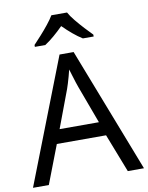

<svg xmlns="http://www.w3.org/2000/svg" viewBox="-100 -1015 840 1087"><g transform="rotate(-10 319.5 -472.0)"><path d="M545 0 459 -221H176L91 0H0L279 -717H360L638 0ZM352 -517Q349 -525 342 -546Q335 -567 328.5 -589.5Q322 -612 318 -624Q313 -604 307.5 -583.5Q302 -563 296.5 -546Q291 -529 287 -517L206 -301H432ZM362 -944Q374 -922 396.5 -894.5Q419 -867 443.5 -840.5Q468 -814 487 -795V-784H425Q399 -800 371 -823.5Q343 -847 316 -874Q289 -847 262 -824Q235 -801 209 -784H149V-795Q168 -815 191.5 -841Q215 -867 237 -894.5Q259 -922 272 -944Z"/></g></svg>

Font: Noto Sans Sinhala
Style: Regular
Weight: 400
Designer: Jelle Bosma - Monotype Design Team
Foundry: Monotype Imaging Inc.
Version: Version 2.006